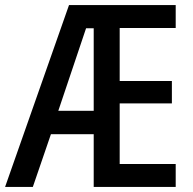

<svg xmlns="http://www.w3.org/2000/svg" viewBox="-22 -734 759 754"><path d="M668 0H346V-207H178L107 0H-2L249 -714H668V-624H448V-416H653V-328H448V-90H668ZM207 -299H346V-623H316Z"/></svg>

Font: Noto Sans Arabic UI Cn Md
Style: Regular
Weight: 500
Width: 3
Designer: Monotype Design Team, Nadine Chahine and Nizar Qandah
Foundry: Monotype Imaging Inc.
Version: Version 2.010; ttfautohint (v1.8.4.7-5d5b)